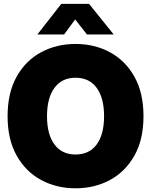

<svg xmlns="http://www.w3.org/2000/svg" viewBox="-20 -968 786 999"><path d="M373 11.7Q273.9 11.7 193.6 -31.7Q113.3 -75.2 66.4 -158.9Q19.5 -242.7 19.5 -363.3Q19.5 -484.9 66.4 -568.8Q113.3 -652.8 193.6 -696Q273.9 -739.3 373 -739.3Q472.2 -739.3 552.2 -696Q632.3 -652.8 679.4 -568.8Q726.6 -484.9 726.6 -363.3Q726.6 -242.2 679.4 -158.4Q632.3 -74.7 552.2 -31.5Q472.2 11.7 373 11.7ZM373 -164.1Q444.8 -164.1 483.2 -216.6Q521.5 -269 521.5 -363.3Q521.5 -458 483.2 -510.7Q444.8 -563.5 373 -563.5Q301.8 -563.5 263.2 -510.7Q224.6 -458 224.6 -363.3Q224.6 -269 263.2 -216.6Q301.8 -164.1 373 -164.1ZM313.5 -788.6H174.8V-789.1L298.8 -947.8H443.4L571.3 -789.1V-788.6H432.6L371.1 -866.7Z"/></svg>

Font: Inter Display Black
Style: Regular
Weight: 900
Designer: Rasmus Andersson
Foundry: rsms
Version: Version 4.000;git-a52131595